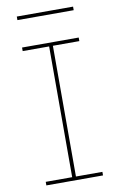

<svg xmlns="http://www.w3.org/2000/svg" viewBox="-98 -954 628 1008"><g transform="rotate(-10 216.0 -450.0)"><path d="M65 0H367V-19H226V-716H367V-735H65V-716H206V-19H65ZM66 -881H366V-900H66Z"/></g></svg>

Font: Iosevka Sparkle Thin
Style: Regular
Weight: 100
Designer: Belleve Invis
Foundry: Belleve Invis
Version: Version 4.5.0; ttfautohint (v1.8.3)